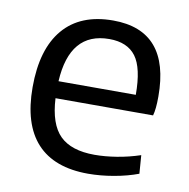

<svg xmlns="http://www.w3.org/2000/svg" viewBox="-67 -615 679 690"><g transform="rotate(10 272.0 -270.0)"><path d="M298 9Q174 9 111 -59.5Q48 -128 48 -263Q48 -402 110.5 -475.5Q173 -549 292 -549Q499 -549 499 -308Q499 -262 492 -238H136Q141 -144 182.5 -103Q224 -62 309 -62Q347 -62 390 -69Q433 -76 475 -90L480 -23Q440 -8 391.5 0.5Q343 9 298 9ZM290 -481Q146 -481 136 -300H418Q418 -398 387 -439.5Q356 -481 290 -481Z"/></g></svg>

Font: Encode Sans
Style: Regular
Weight: 400
Designer: Pablo Impallari, Andres Torresi
Foundry: Pablo Impallari, Andres Torresi
Version: Version 1.000; ttfautohint (v1.00) -l 8 -r 50 -G 200 -x 14 -